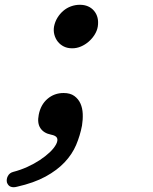

<svg xmlns="http://www.w3.org/2000/svg" viewBox="-20 -554 640 803"><path d="M51 227Q36 231 25 227Q14 223 9 209Q6 195 13 182Q20 169 35 165Q66 157 94.5 144Q123 131 146.5 115.5Q170 100 188 83Q206 66 215 49Q223 33 218.5 23Q214 13 193 9Q163 3 149 -18Q135 -39 142 -74Q150 -116 178.5 -140.5Q207 -165 246 -165Q274 -165 291 -152.5Q308 -140 316.5 -121Q325 -102 326 -78Q327 -54 323 -29Q315 13 298.5 52Q282 91 250.5 124.5Q219 158 170.5 184.5Q122 211 51 227ZM206 -443Q210 -463 220 -479.5Q230 -496 244.5 -508.5Q259 -521 277 -527.5Q295 -534 314 -534Q333 -534 348 -527.5Q363 -521 373.5 -508.5Q384 -496 388 -479.5Q392 -463 389 -443Q386 -425 375.5 -408.5Q365 -392 350.5 -379.5Q336 -367 318.5 -359.5Q301 -352 282 -352Q262 -352 247 -359.5Q232 -367 222 -379.5Q212 -392 207.5 -408.5Q203 -425 206 -443Z"/></svg>

Font: Maple Mono Medium
Style: Italic
Weight: 500
Italic angle: -10°
Monospace: yes
Designer: subframe7536
Version: Version 7.000